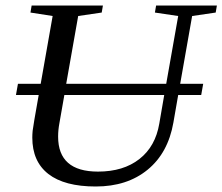

<svg xmlns="http://www.w3.org/2000/svg" viewBox="-20 -675 816 705"><path d="M38.6 -326.2 45.9 -367.2H129.4L173.3 -616.2L91.8 -628.9L96.2 -654.8H357.9L353.5 -628.9L267.1 -616.2L223.1 -367.2H590.3L634.3 -616.2L548.8 -628.9L553.2 -654.8H776.4L772 -628.9L685.5 -616.2L641.6 -367.2H726.1L718.8 -326.2H634.3L616.7 -225.1Q597.2 -113.3 522 -51.8Q446.8 9.8 331.5 9.8Q216.8 9.8 157.7 -36.1Q98.6 -82 98.6 -169.9Q98.6 -181.6 99.9 -195.1Q101.1 -208.5 122.1 -326.2ZM193.4 -173.3Q193.4 -44.9 339.8 -44.9Q433.1 -44.9 491.9 -91.1Q550.8 -137.2 564.9 -221.2L583 -326.2H216.3L198.2 -223.1Q193.4 -197.8 193.4 -173.3Z"/></svg>

Font: Tinos
Style: Italic
Weight: 400
Italic angle: -16.333°
Designer: Steve Matteson
Foundry: Monotype Imaging Inc.
Version: Version 1.32